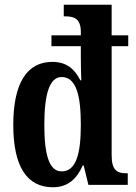

<svg xmlns="http://www.w3.org/2000/svg" viewBox="-20 -780 573 810"><path d="M203 10C266 10 304 -25 329 -82H333L353 0H519V-49H512C472 -49 451 -64 451 -125V-585H521V-631H451V-760H249V-711H256C291 -711 321 -702 321 -646V-631H197V-585H321V-544C321 -510 322 -455 323 -441H319C296 -487 262 -519 201 -519C96 -519 36 -433 36 -253C36 -74 96 10 203 10ZM240 -57C188 -57 167 -125 167 -253C167 -381 188 -455 240 -455C302 -455 321 -376 321 -254C321 -133 302 -57 240 -57Z"/></svg>

Font: Noto Serif Bengali ExtraCondensed
Style: Bold
Weight: 700
Width: 2
Designer: Juan Bruce, Universal Thirst, Indian Type Foundry and the Monotype Design Team.
Foundry: Monotype Imaging Inc.
Version: Version 2.003